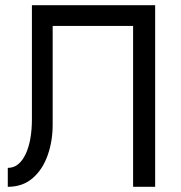

<svg xmlns="http://www.w3.org/2000/svg" viewBox="-20 -720 698 740"><path d="M578 0H493V-620H183V-240Q183 -176 163.5 -121Q144 -66 105.5 -33Q67 0 10 0V-73Q33 -73 50 -87Q67 -101 79 -126.5Q91 -152 97 -186Q103 -220 103 -260V-700H578Z"/></svg>

Font: Jost
Style: Regular
Weight: 400
Version: Version 3.710